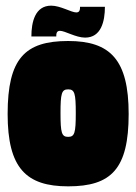

<svg xmlns="http://www.w3.org/2000/svg" viewBox="-20 -649 482 679"><path d="M351 -625H263C263 -617 263 -605 250 -605C232 -605 194 -629 161 -629C104 -629 91 -571 91 -520H179C179 -528 179 -540 192 -540C210 -540 248 -516 281 -516C338 -516 351 -574 351 -625ZM221 10C374 10 435 -52 435 -246C435 -438 370 -504 221 -504C68 -504 7 -442 7 -246C7 -55 72 10 221 10ZM221 -165C198 -165 194 -179 194 -249C194 -319 198 -333 221 -333C244 -333 248 -319 248 -249C248 -179 244 -165 221 -165Z"/></svg>

Font: Blinker Headline
Style: Regular
Weight: 900
Width: 4
Designer: Juergen Huber
Foundry: supertype
Version: Version 1.015;PS 1.15;hotconv 1.0.88;makeotf.lib2.5.647800